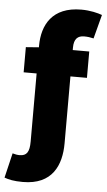

<svg xmlns="http://www.w3.org/2000/svg" viewBox="-88 -746 540 973"><g transform="rotate(5 182.0 -260.0)"><path d="M66 188C216 188 260 86 260 -26V-366H344V-500H260V-512C260 -558 280 -574 312 -574C328 -574 344 -572 360 -568L392 -690C370 -698 332 -708 286 -708C138 -708 88 -613 88 -506V-499L22 -494V-366H88V-20C88 34 74 54 38 54C26 54 16 52 2 48L-28 174C-6 182 20 188 66 188Z"/></g></svg>

Font: Source Sans Pro Black
Style: Regular
Weight: 900
Designer: Paul D. Hunt
Foundry: Adobe Systems Incorporated
Version: Version 3.006;hotconv 1.0.111;makeotfexe 2.5.65597